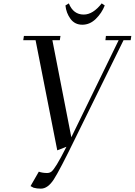

<svg xmlns="http://www.w3.org/2000/svg" viewBox="-20 -914 795 1133"><path d="M117.2 -676.8 121.1 -702.1H336.9L333 -676.8H289.1L400.9 -104L680.2 -676.8H602.1L605 -702.1H754.9L751 -676.8H709L424.8 -99.1Q333 89.8 297.6 144.5Q262.2 199.2 221.2 199.2Q197.3 199.2 178.2 193.8L160.2 184.1L209 99.1Q231 106.9 257.8 106.9Q272.9 106.9 283.9 98.4Q294.9 89.8 315.4 56.6Q335.9 23.4 372.1 -47.9L317.9 -26.9L189.9 -676.8ZM366.2 -881.8 386.2 -894Q412.6 -828.1 474.1 -828.1Q528.8 -828.1 580.1 -894L598.1 -881.8Q580.6 -836.9 545.4 -802.5Q510.3 -768.1 465.8 -768.1Q421.4 -768.1 396 -802.7Q370.6 -837.4 366.2 -881.8Z"/></svg>

Font: Dehuti Alt
Style: Bold-Italic
Weight: 700
Version: Version 1.2